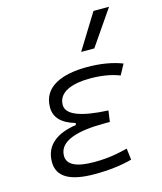

<svg xmlns="http://www.w3.org/2000/svg" viewBox="-119 -882 823 978"><g transform="rotate(-15 293.0 -392.5)"><path d="M258.3 9.8C336.4 9.8 403.8 1 456.5 -13.7L449.2 -73.7C405.3 -63 353.5 -50.3 272.5 -50.3C178.2 -50.3 130.9 -73.7 130.9 -120.6C130.9 -203.1 241.2 -227.1 374 -227.1H401.4L409.7 -285.6C264.6 -292.5 191.9 -321.3 191.9 -372.6C191.9 -442.9 271 -467.3 361.3 -467.3C419.9 -467.3 471.2 -459 516.1 -441.4L545.9 -496.6C492.2 -517.1 431.2 -527.3 360.8 -527.3C230.5 -527.3 126 -487.3 126 -377.4C126 -324.2 161.1 -287.1 231.9 -267.1L230 -256.8C132.3 -242.7 63.5 -197.3 63.5 -106C63.5 -28.3 127.9 9.8 258.3 9.8ZM352.5 -609.4H421.9L549.3 -794.9H467.3Z"/></g></svg>

Font: Cascadia Code NF Light
Style: Italic
Weight: 300
Italic angle: -10°
Monospace: yes
Designer: Aaron Bell
Foundry: Saja Typeworks
Version: Version 2404.023